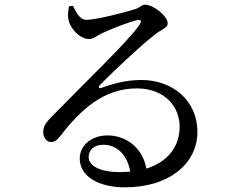

<svg xmlns="http://www.w3.org/2000/svg" viewBox="-20 -768 1040 821"><path d="M537 -34 494 -32C403 -32 359 -61 359 -97C359 -129 385 -149 422 -149C478 -149 524 -108 537 -34ZM514 33C708 33 822 -72 824 -199C826 -341 715 -426 584 -426C513 -426 455 -407 413 -392C404 -388 399 -396 407 -404C451 -450 581 -573 636 -615C670 -644 697 -647 697 -668C697 -700 635 -748 600 -748C584 -748 582 -736 555 -728C508 -713 387 -683 349 -683C323 -683 306 -713 292 -743L275 -741C271 -720 269 -700 273 -682C279 -651 318 -601 362 -601C380 -601 395 -616 414 -625C455 -644 535 -676 568 -682C581 -685 588 -679 577 -663C532 -595 343 -415 203 -271C177 -245 166 -229 165 -208C163 -180 180 -161 196 -161C213 -160 222 -167 240 -189C324 -298 423 -390 565 -390C686 -390 751 -309 748 -221C747 -146 702 -77 606 -47C588 -145 510 -189 440 -189C372 -189 321 -147 321 -90C321 -14 401 33 514 33Z"/></svg>

Font: Source Han Serif CN Medium
Style: Regular
Weight: 500
Designer: Ryoko NISHIZUKA 西塚涼子 (kana & ideographs); Frank Grießhammer (Latin, Greek & Cyrillic); Wenlong ZHANG 张文龙 (bopomofo); San
Foundry: Adobe
Version: Version 2.002;hotconv 1.1.0;makeotfexe 2.6.0